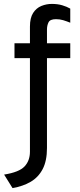

<svg xmlns="http://www.w3.org/2000/svg" viewBox="-20 -732 407 981"><path d="M44 229 1 160Q77 148 105 118.8Q133 89.5 133 43V-435H54V-511H133V-596Q133 -640.5 149.2 -665.8Q165.5 -691 191.2 -701.5Q217 -712 245 -712Q274.5 -712 297.5 -705.2Q320.5 -698.5 339 -688V-616Q320.5 -623.5 303 -628.8Q285.5 -634 266 -634Q236 -634 228 -618Q220 -602 220 -581V-511H339V-435H220V24Q220 90 198 132Q176 174 136.5 197Q97 220 44 229Z"/></svg>

Font: Overpass
Style: Regular
Weight: 400
Designer: Delve Withrington, Dave Bailey, Thomas Jockin
Foundry: Delve Fonts LLC
Version: Version 4.000